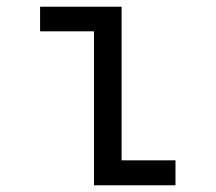

<svg xmlns="http://www.w3.org/2000/svg" viewBox="-20 -550 640 570"><path d="M259 0V-457H99V-530H341V-74H501V0Z"/></svg>

Font: Iosevka Mono
Style: Regular
Weight: 400
Designer: Belleve Invis
Foundry: Belleve Invis
Version: Version 11.1.1